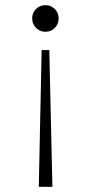

<svg xmlns="http://www.w3.org/2000/svg" viewBox="-20 -693 354 740"><path d="M129.5 27 140.5 -500H170L182 27ZM155 -570.5Q134 -570.5 119 -585.5Q104 -600.5 104 -622.5Q104 -636.5 110.8 -648Q117.5 -659.5 129.2 -666.2Q141 -673 155 -673Q176.5 -673 191.2 -658.2Q206 -643.5 206 -622.5Q206 -600.5 191.2 -585.5Q176.5 -570.5 155 -570.5Z"/></svg>

Font: League Spartan Thin ExtraLight
Style: Regular
Weight: 250
Version: Version 2.002